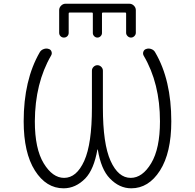

<svg xmlns="http://www.w3.org/2000/svg" viewBox="-20 -1017 1040 1025"><path d="M351.6 -950.2Q346.7 -950.2 346.7 -945.3V-841.8Q346.7 -831.1 339.4 -823.7Q332 -816.4 321.3 -816.4Q310.5 -816.4 303.2 -823.7Q295.9 -831.1 295.9 -841.8V-962.9Q295.9 -976.6 306.2 -986.8Q316.4 -997.1 330.1 -997.1H669.9Q684.6 -997.1 694.8 -986.8Q705.1 -976.6 705.1 -962.9V-841.8Q705.1 -832 697.3 -824.2Q689.5 -816.4 679.2 -816.4Q668.9 -816.4 661.1 -824.2Q653.3 -832 653.3 -841.8V-945.3Q653.3 -950.2 648.4 -950.2H529.3Q524.4 -950.2 524.4 -945.3V-840.8Q524.4 -831.1 517.1 -823.7Q509.8 -816.4 500 -816.4Q490.2 -816.4 482.9 -823.7Q475.6 -831.1 475.6 -840.8V-945.3Q475.6 -950.2 470.7 -950.2ZM502 -218.8Q502 -218.8 501 -218.8Q500 -218.8 500 -218.8Q481.4 -112.3 435.5 -64.5Q383.8 -11.7 319.3 -11.7Q226.6 -11.7 166.5 -106.4Q106.4 -201.2 106.4 -369.1Q106.4 -589.8 192.4 -738.3Q199.2 -750 212.9 -754.9Q219.7 -757.8 227.5 -757.8Q233.4 -757.8 239.3 -755.9Q251 -752.9 254.9 -741.7Q258.8 -730.5 252.9 -720.7Q167 -573.2 166 -369.1Q166 -222.7 213.4 -145Q260.7 -67.4 322.3 -67.4Q388.7 -67.4 429.7 -158.2Q470.7 -249 470.7 -442.4V-639.6Q470.7 -651.4 479.5 -660.2Q488.3 -668.9 500 -668.9Q511.7 -668.9 520.5 -660.2Q529.3 -651.4 529.3 -639.6V-442.4Q529.3 -249 570.3 -158.2Q611.3 -67.4 677.7 -67.4Q740.2 -67.4 787.1 -145.5Q834 -223.6 834 -369.1Q834 -572.3 747.1 -719.7Q741.2 -730.5 745.6 -741.7Q750 -752.9 761.7 -755.9Q767.6 -757.8 773.4 -757.8Q781.2 -757.8 788.1 -754.9Q801.8 -750 808.6 -737.3Q894.5 -590.8 894.5 -369.1Q894.5 -201.2 834 -106.4Q773.4 -11.7 680.7 -11.7Q617.2 -11.7 566.4 -64.5Q519.5 -112.3 502 -218.8Z"/></svg>

Font: Rounded-L Mgen+ 1m light
Style: Regular
Weight: 200
Designer: [Source Han Sans]
Ryoko NISHIZUKA  (kana & ideographs); Paul D. Hunt (Latin, Greek & Cyrillic); Wenlong ZHANG  (bopomofo
Version: Version 1.059.20150602